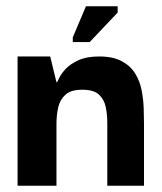

<svg xmlns="http://www.w3.org/2000/svg" viewBox="-20 -592 516 612"><path d="M36 0V-412H140L160 -330H162Q163 -331 169 -344Q175 -357 189.5 -372.5Q204 -388 230 -400Q256 -412 296 -412Q340 -412 368 -397Q396 -382 411 -357.5Q426 -333 431.5 -304Q437 -275 438 -247.5Q439 -220 439 -199V0H322V-200Q322 -227 317 -251Q312 -275 295.5 -290.5Q279 -306 242 -306Q206 -306 188.5 -290Q171 -274 165.5 -249.5Q160 -225 160 -197V0ZM266 -458H212V-473L254 -572H355V-552Z"/></svg>

Font: Darker Grotesque Light ExtraBold
Style: Regular
Weight: 800
Version: Version 1.000;gftools[0.9.28]